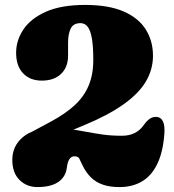

<svg xmlns="http://www.w3.org/2000/svg" viewBox="-20 -740 707 780"><path d="M139 -155 92.5 -195.5 188.5 -247Q245 -277.5 283 -312.2Q321 -347 340 -392Q359 -437 359 -497Q359 -550 353.5 -582.8Q348 -615.5 336.5 -630.8Q325 -646 307 -646Q278 -646 267.2 -623.8Q256.5 -601.5 256.5 -566.5V-513.5Q256.5 -467.5 228.2 -440Q200 -412.5 150 -412.5Q102 -412.5 73.8 -442.2Q45.5 -472 45.5 -525.5Q45.5 -576 75.2 -620.5Q105 -665 167 -692.5Q229 -720 325.5 -720Q421 -720 482 -693.5Q543 -667 572.2 -620.2Q601.5 -573.5 601.5 -513.5Q601.5 -458 572.8 -409.2Q544 -360.5 482.8 -316.8Q421.5 -273 324.5 -232.5ZM30 -90.5Q30 -147 73.2 -183.2Q116.5 -219.5 196.5 -219.5Q235.5 -219.5 268.5 -214.8Q301.5 -210 333.2 -204Q365 -198 399.2 -193.2Q433.5 -188.5 475 -188.5Q505 -188.5 527 -199.5Q549 -210.5 564.5 -232.5Q576.5 -249.5 588.8 -257.8Q601 -266 616.5 -265Q633.5 -264 642 -246.8Q650.5 -229.5 647.5 -193Q641.5 -119.5 618.2 -72.5Q595 -25.5 556.5 -2.8Q518 20 465 20Q426.5 20 398 10.2Q369.5 0.5 349 -19.8Q328.5 -40 314 -71Q306.5 -87.5 301.8 -96.2Q297 -105 282 -105Q270 -105 262.2 -93.8Q254.5 -82.5 252 -61.5Q249 -34.5 234 -16.2Q219 2 193.5 11Q168 20 132.5 20Q88.5 20 59.2 -9Q30 -38 30 -90.5Z"/></svg>

Font: Fraunces SuperSoft 9pt
Style: Regular
Weight: 900
Version: Version 1.000;[b76b70a41]